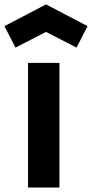

<svg xmlns="http://www.w3.org/2000/svg" viewBox="-43 -846 415 866"><path d="M26.9 -631.3 164.6 -702.1 302.2 -631.3 352.1 -728 164.6 -826.2 -22.9 -728ZM83.5 -562.5V0H225.1V-562.5Z"/></svg>

Font: Manrope3 ExtraBold
Style: Bold
Weight: 800
Width: 4
Designer: Mikhail Sharanda
Foundry: Mikhail Sharanda
Version: Version 3.000;PS 003.000;hotconv 1.0.88;makeotf.lib2.5.64775